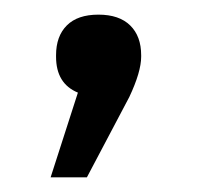

<svg xmlns="http://www.w3.org/2000/svg" viewBox="-20 -122 270 261"><path d="M56.2 -46.9Q56.2 -72.8 70.8 -87.4Q85.4 -102.1 113.8 -102.1Q142.1 -102.1 157 -87.4Q171.9 -72.8 171.9 -46.9V-44.9Q171.9 -24.4 155.8 9.8L98.1 119.1H48.8L85.9 3.9Q56.2 -8.3 56.2 -44.9Z"/></svg>

Font: LT Wave Text
Style: Regular
Weight: 400
Designer: Daniel Lyons
Version: Version 2.5 (Glyphs App)